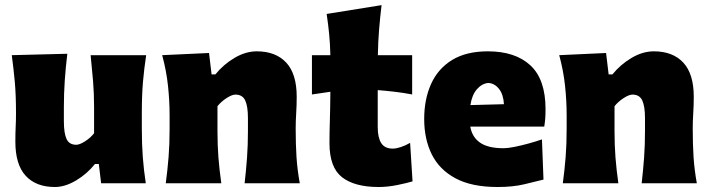

<svg xmlns="http://www.w3.org/2000/svg" viewBox="-20 -716 2774 750"><path d="M194.5 14.5Q120.5 14.5 80.2 -29.5Q40 -73.5 40 -162.5Q40 -195.5 41.2 -220.2Q42.5 -245 42.5 -272.5Q42.5 -345 37.8 -396.5Q33 -448 26 -500.5L243 -506Q236.5 -453 233 -402Q229.5 -351 229.5 -297V-242.5Q229.5 -195.5 240 -173Q250.5 -150.5 278 -150.5Q291 -150.5 312.5 -164.2Q334 -178 347.5 -195.5V-297Q347.5 -351 343.5 -399.5Q339.5 -448 334 -500.5H551Q543 -448 538.5 -396.5Q534 -345 534 -272.5V-214.5Q534 -152 537.8 -102.2Q541.5 -52.5 549.5 0H375L366 -75.5H351Q320 -36.5 277 -11Q234 14.5 194.5 14.5Z M627.5 0Q634.5 -52.5 638.5 -102.2Q642.5 -152 642.5 -214.5V-264.5Q642.5 -322.5 636.2 -381Q630 -439.5 613.5 -500.5L796.5 -509L806.5 -425.5H821.5Q852.5 -464 896 -489.8Q939.5 -515.5 983 -515.5Q1057 -515.5 1098 -471.5Q1139 -427.5 1139 -338Q1139 -305.5 1137 -273.8Q1135 -242 1135 -214.5Q1135 -152 1138.2 -102.2Q1141.5 -52.5 1151 0H935.5Q941.5 -52.5 945 -100.8Q948.5 -149 948.5 -204V-254Q948.5 -301 937.8 -323.8Q927 -346.5 899.5 -346.5Q886 -346.5 864.5 -332.5Q843 -318.5 829.5 -301V-204Q829.5 -149 833.2 -100.8Q837 -52.5 844.5 0Z M1459 14.5Q1365 14.5 1316 -23.8Q1267 -62 1267 -157Q1267 -197.5 1268.5 -244.5Q1270 -291.5 1270.5 -357.5L1198.5 -347V-500.5H1270.5Q1269.5 -544.5 1265.8 -582.8Q1262 -621 1256 -661.5L1470.5 -696Q1464.5 -646 1460.8 -600.2Q1457 -554.5 1456 -500.5H1590V-347Q1556 -353.5 1522 -357.5Q1488 -361.5 1455.5 -364V-219.5Q1455.5 -178.5 1469.2 -157Q1483 -135.5 1514 -135.5Q1527.5 -135.5 1545.8 -141.5Q1564 -147.5 1582 -158L1591.5 -7.5Q1570 -1 1532 6.8Q1494 14.5 1459 14.5Z M1923.5 14.5Q1822.5 14.5 1759.2 -19.5Q1696 -53.5 1666.5 -113.2Q1637 -173 1637 -251Q1637 -328.5 1664 -388.2Q1691 -448 1746.2 -481.8Q1801.5 -515.5 1885.5 -515.5Q1992.5 -515.5 2051.8 -460.8Q2111 -406 2111 -289.5Q2111 -268.5 2109.8 -252.8Q2108.5 -237 2106 -221.5H1817Q1824 -180.5 1855.2 -158.8Q1886.5 -137 1947 -137Q1963.5 -137 1989.5 -142.2Q2015.5 -147.5 2044 -155.2Q2072.5 -163 2097 -171.5L2103 -14.5Q2071 -6.5 2027.2 4Q1983.5 14.5 1923.5 14.5ZM1887.5 -392Q1862 -389.5 1842.8 -367.2Q1823.5 -345 1817.5 -305.5L1948.5 -309Q1946.5 -347 1929.2 -368.8Q1912 -390.5 1887.5 -392Z M2178.5 0Q2185.5 -52.5 2189.5 -102.2Q2193.5 -152 2193.5 -214.5V-264.5Q2193.5 -322.5 2187.2 -381Q2181 -439.5 2164.5 -500.5L2347.5 -509L2357.5 -425.5H2372.5Q2403.5 -464 2447 -489.8Q2490.5 -515.5 2534 -515.5Q2608 -515.5 2649 -471.5Q2690 -427.5 2690 -338Q2690 -305.5 2688 -273.8Q2686 -242 2686 -214.5Q2686 -152 2689.2 -102.2Q2692.5 -52.5 2702 0H2486.5Q2492.5 -52.5 2496 -100.8Q2499.5 -149 2499.5 -204V-254Q2499.5 -301 2488.8 -323.8Q2478 -346.5 2450.5 -346.5Q2437 -346.5 2415.5 -332.5Q2394 -318.5 2380.5 -301V-204Q2380.5 -149 2384.2 -100.8Q2388 -52.5 2395.5 0Z"/></svg>

Font: Commissioner Flair ExtraBold
Style: Regular
Weight: 800
Designer: Kostas Bartsokas
Foundry: Kostas Bartsokas
Version: Version 1.000; ttfautohint (v1.8.3)